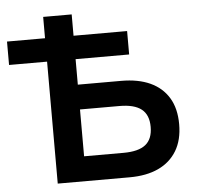

<svg xmlns="http://www.w3.org/2000/svg" viewBox="-64 -772 850 825"><g transform="rotate(-5 361.5 -359.5)"><path d="M152 0V-526H-12V-627H152V-719H275V-627H506V-526H275V-416H462Q535 -416 586.5 -392.5Q638 -369 666 -323Q694 -277 694 -209Q694 -141 666 -94.5Q638 -48 586.5 -24Q535 0 462 0ZM275 -107H445Q510 -107 540.5 -131.5Q571 -156 571 -208Q571 -260 540 -284.5Q509 -309 445 -309H275Z"/></g></svg>

Font: Nunitoga
Style: Bold
Weight: 700
Designer: Vernon Adams
Foundry: Vernon Adams
Version: Version 1.0